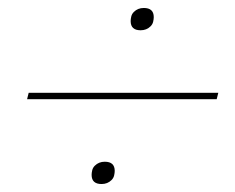

<svg xmlns="http://www.w3.org/2000/svg" viewBox="-20 -547 590 482"><path d="M235 -85Q210 -85 210 -108Q210 -113 211.5 -119.5Q213 -126 218 -131Q228 -141 243 -141Q268 -141 268 -118Q268 -113 266.5 -106.5Q265 -100 260 -95Q250 -85 235 -85ZM333 -471Q308 -471 308 -494Q308 -499 309.5 -505.5Q311 -512 316 -517Q326 -527 341 -527Q366 -527 366 -504Q366 -499 364.5 -492.5Q363 -486 358 -481Q348 -471 333 -471ZM52 -314H528L524 -298H48Z"/></svg>

Font: IBM Plex Serif Thin
Style: Italic
Weight: 100
Italic angle: -14°
Designer: Mike Abbink, Paul van der Laan, Pieter van Rosmalen
Foundry: Bold Monday
Version: Version 3.001